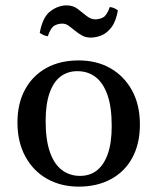

<svg xmlns="http://www.w3.org/2000/svg" viewBox="-20 -680 586 715"><path d="M268 -415Q232 -415 205.5 -395Q179 -375 164.5 -333.5Q150 -292 150 -229Q150 -159 166 -113.5Q182 -68 211 -46.5Q240 -25 278 -25L273 15Q207 15 155.5 -14Q104 -43 74.5 -97Q45 -151 45 -224Q45 -295 73.5 -347Q102 -399 153 -427Q204 -455 273 -455ZM278 -25Q315 -25 341 -45.5Q367 -66 381.5 -107Q396 -148 396 -211Q396 -282 380 -327Q364 -372 335.5 -393.5Q307 -415 268 -415L273 -455Q340 -455 391 -426Q442 -397 471.5 -343.5Q501 -290 501 -216Q501 -145 473 -93Q445 -41 393.5 -13Q342 15 273 15ZM389 -654Q408 -651 419 -641Q412 -601 395.5 -579Q379 -557 358.5 -548.5Q338 -540 318 -540Q299 -540 285 -548Q271 -556 259 -566Q247 -576 236 -584Q225 -592 212 -592Q196 -592 182.5 -584.5Q169 -577 158 -545Q139 -548 128 -558Q139 -617 168 -638.5Q197 -660 228 -660Q252 -660 269 -647Q286 -634 302 -621Q318 -608 335 -608Q351 -608 364.5 -615.5Q378 -623 389 -654Z"/></svg>

Font: Poltawski Nowy
Style: Regular
Weight: 400
Designer: Adam Pótawski, Mateusz Machalski, Borys Kosmynka, Ania Wieluska
Foundry: Capitalics.wtf
Version: Version 1.001;gftools[0.9.25]